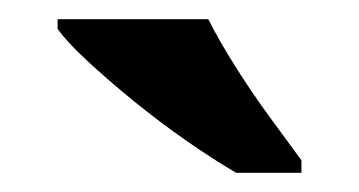

<svg xmlns="http://www.w3.org/2000/svg" viewBox="-20 -786 374 200"><path d="M226 -606Q202 -620 174 -639.5Q146 -659 119 -681Q92 -703 70.5 -723Q49 -743 40 -756V-766H197Q208 -744 225 -717Q242 -690 261 -664Q280 -638 294 -619V-606Z"/></svg>

Font: Noto Serif Bengali
Style: Bold
Weight: 700
Designer: Juan Bruce, Universal Thirst, Indian Type Foundry and the Monotype Design Team.
Foundry: Monotype Imaging Inc.
Version: Version 2.003; ttfautohint (v1.8.4.7-5d5b)